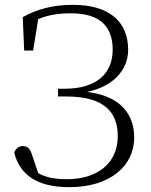

<svg xmlns="http://www.w3.org/2000/svg" viewBox="-20 -759 625 794"><path d="M267 15C435 15 535 -73 535 -190C535 -285 480 -362 340 -379C452 -402 510 -473 510 -553C510 -667 435 -739 281 -739C199 -739 132 -721 74 -688L80 -550H117L138 -680C178 -697 222 -704 273 -704C398 -704 446 -645 446 -554C446 -454 379 -392 246 -392H220V-360H255C411 -360 467 -295 467 -196C467 -84 383 -18 257 -18C209 -18 172 -24 138 -43L115 -111C106 -142 96 -155 74 -155C57 -155 44 -144 39 -127C62 -38 130 15 267 15Z"/></svg>

Font: Noto Serif CJK SC ExtraLight
Style: Regular
Weight: 200
Designer: Ryoko NISHIZUKA 西塚涼子 (kana & ideographs); Frank Grießhammer (Latin, Greek & Cyrillic); Wenlong ZHANG 张文龙 (bopomofo); San
Foundry: Adobe
Version: Version 2.001;hotconv 1.1.0;makeotfexe 2.6.0